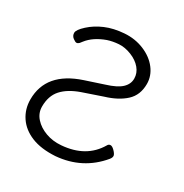

<svg xmlns="http://www.w3.org/2000/svg" viewBox="-169 -845 956 999"><g transform="rotate(30 308.5 -346.0)"><path d="M367 -375 250 -335Q182 -311 147 -272Q112 -233 112 -169Q112 -130 138.5 -100.5Q165 -71 207.5 -55.5Q250 -40 299 -44Q442 -55 505 -162Q510 -172 520.5 -173Q531 -174 545.5 -159.5Q560 -145 562.5 -134.5Q565 -124 554 -110Q457 7 301 20Q217 25 159.5 1.5Q102 -22 71.5 -67.5Q41 -113 41 -171Q41 -333 231 -396L340 -432Q402 -451 428.5 -476Q455 -501 455 -534Q455 -567 432.5 -594Q410 -621 371 -636.5Q332 -652 296.5 -649.5Q261 -647 231 -637Q162 -612 127 -567L116 -553Q109 -546 101.5 -545.5Q94 -545 79.5 -556Q65 -567 65 -585Q65 -603 100 -635Q135 -667 183 -687.5Q231 -708 293.5 -712.5Q356 -717 410 -694.5Q464 -672 495 -631.5Q526 -591 526 -543Q526 -476 483 -436.5Q440 -397 367 -375Z"/></g></svg>

Font: Moon Stars Kai T
Style: Regular
Weight: 400
Designer: GuiWonder
Version: Version 1.101